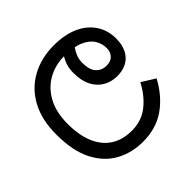

<svg xmlns="http://www.w3.org/2000/svg" viewBox="-121 -777 1001 1001"><g transform="rotate(45 379.5 -276.5)"><path d="M375 12Q267 12 191.5 -29Q116 -70 76.5 -142.5Q37 -215 37 -308Q37 -387 62.5 -444Q88 -501 134.5 -532Q181 -563 242 -563Q287 -563 319 -547Q351 -531 368 -501Q385 -471 385 -429Q385 -386 365.5 -352Q346 -318 307.5 -298Q269 -278 212 -278Q190 -278 171 -282Q152 -286 136.5 -293.5Q121 -301 108 -309L118 -380Q128 -373 141.5 -365.5Q155 -358 171 -353Q187 -348 206 -348Q259 -348 283 -370.5Q307 -393 307 -427Q307 -459 289 -476Q271 -493 242 -493Q209 -493 180 -475Q151 -457 133 -416Q115 -375 115 -306Q115 -241 145 -187Q175 -133 233.5 -101Q292 -69 378 -69Q462 -69 520.5 -94Q579 -119 609.5 -166.5Q640 -214 640 -281Q640 -352 600 -403.5Q560 -455 492 -491L538 -565Q625 -518 673.5 -448Q722 -378 722 -281Q722 -201 686.5 -134.5Q651 -68 574.5 -28Q498 12 375 12Z"/></g></svg>

Font: ukannada25
Style: Book
Weight: 400
Designer: Jelle Bosma - Monotype Design Team
Foundry: Monotype Imaging Inc.
Version: Version 2.003